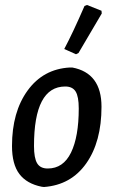

<svg xmlns="http://www.w3.org/2000/svg" viewBox="-20 -739 453 768"><path d="M318 -715 328 -719 386 -696 387 -685Q359 -637 294 -527L284 -522L237 -543Q272 -609 318 -715ZM259 -469H269Q386 -447 386 -312Q386 -172 325 -85.5Q264 1 156 9L147 8Q87 -4 57.5 -43Q28 -82 28 -155Q28 -291 90.5 -377Q153 -463 259 -469ZM241 -393Q116 -393 116 -155Q116 -107 128.5 -86Q141 -65 171 -65Q233 -65 264 -128.5Q295 -192 295 -305Q295 -353 282.5 -373Q270 -393 241 -393Z"/></svg>

Font: Alegreya Sans SC Medium
Style: Italic
Weight: 500
Italic angle: -7°
Designer: Juan Pablo del Peral
Foundry: Huerta Tipografica
Version: Version 2.007